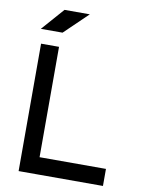

<svg xmlns="http://www.w3.org/2000/svg" viewBox="-96 -961 779 1029"><g transform="rotate(10 293.0 -447.0)"><path d="M78.1 0V-693.4H175.8V0ZM78.1 0V-92.8H537.1V0ZM63 -771.5 170.4 -893.6H308.1L181.2 -771.5Z"/></g></svg>

Font: Cascadia Mono PL
Style: Regular
Weight: 400
Monospace: yes
Designer: Aaron Bell
Foundry: Saja Typeworks
Version: Version 2102.003